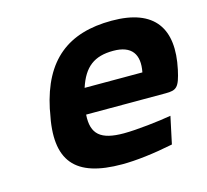

<svg xmlns="http://www.w3.org/2000/svg" viewBox="-81 -602 758 703"><g transform="rotate(-15 297.5 -250.0)"><path d="M586 -273C618 -422 561 -509 398 -509C232 -509 133 -431 96 -256L94 -244C56 -66 122 9 300 9C353 9 420 1 494 -14L516 -117C471 -109 385 -99 335 -99C248 -99 214 -127 219 -201H520C562 -201 572 -209 586 -273ZM239 -297C263 -371 303 -401 375 -401C445 -401 471 -363 458 -297Z"/></g></svg>

Font: LT Wave Text Bold Italic
Style: Regular
Weight: 700
Designer: Daniel Lyons
Version: Version 2.5 (Glyphs App)